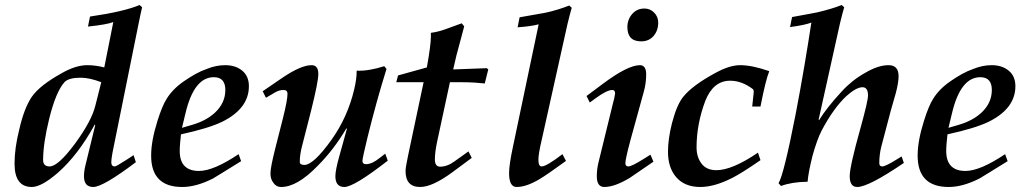

<svg xmlns="http://www.w3.org/2000/svg" viewBox="-20 -729 4097 766"><path d="M547 -700Q544 -688 540.5 -671.5Q537 -655 533 -635L429 -121Q424 -93 424 -82Q424 -65 438 -65Q444 -65 487 -93L513 -110L522 -82Q391 17 352 17Q315 17 315 -26Q315 -47 322 -74L360 -230L358 -232Q324 -170 287 -122Q250 -74 210 -39Q145 17 107 17Q38 17 38 -76Q38 -138 57 -213Q76 -297 107 -343Q139 -389 228 -438Q283 -469 328 -469Q361 -469 396 -460L432 -641Q407 -631 331 -623L339 -663Q408 -673 457 -684.5Q506 -696 537 -709ZM384 -401Q337 -419 302 -419Q255 -419 238 -402Q203 -364 176 -254Q152 -156 152 -91Q152 -65 178 -65Q212 -65 280 -157Q345 -246 360 -306Z M973 -385Q973 -296 866 -243Q812 -217 702 -193Q700 -174 698.5 -157.5Q697 -141 697 -127Q697 -47 774 -47Q832 -47 932 -114L942 -86Q894 -56 866 -39Q838 -22 830 -17Q763 17 707 17Q583 17 583 -108Q583 -167 608 -246Q627 -307 645 -335Q669 -374 714 -405Q737 -421 759.5 -433.5Q782 -446 805 -454Q842 -469 878 -469Q920 -469 946.5 -447Q973 -425 973 -385ZM879 -370Q879 -421 833 -421Q754 -421 720 -277L706 -219L747 -231Q802 -247 837 -279Q879 -318 879 -370Z M1527 -88Q1392 17 1354 17Q1318 17 1318 -26Q1318 -50 1334 -107L1364 -215L1362 -217Q1312 -132 1248 -68Q1166 17 1102 17Q1081 17 1069 -2Q1059 -16 1059 -37Q1059 -61 1078 -136Q1086 -167 1093.5 -197Q1101 -227 1109 -258Q1127 -330 1127 -355Q1127 -370 1111 -370Q1093 -370 1077 -360L1041 -339L1028 -365L1107 -419Q1181 -469 1223 -469Q1250 -469 1250 -434Q1250 -403 1221 -287L1186 -150Q1176 -113 1176 -83Q1176 -71 1194 -71Q1231 -71 1303 -172Q1367 -262 1393 -372Q1403 -413 1403 -447Q1451 -445 1513 -465L1522 -454Q1502 -390 1483 -321.5Q1464 -253 1446 -180Q1426 -98 1426 -87Q1426 -74 1440 -74Q1464 -74 1495 -99L1517 -116Z M1928 -452 1914 -396Q1896 -398 1873 -399.5Q1850 -401 1822 -401H1775L1724 -164Q1715 -122 1715 -93Q1715 -64 1736 -64Q1764 -64 1793 -85L1849 -125L1862 -99L1785 -42Q1705 17 1656 17Q1598 17 1598 -47Q1598 -54 1600.5 -69.5Q1603 -85 1608 -108L1670 -401H1561L1568 -428L1683 -460Q1691 -505 1695 -535.5Q1699 -566 1699 -582V-598Q1714 -600 1728 -603.5Q1742 -607 1756 -612L1822 -636L1832 -624Q1827 -604 1819 -575Q1811 -546 1801 -508L1788 -452L1922 -457Z M2261 -698Q2258 -687 2253.5 -671Q2249 -655 2244 -633L2141 -170Q2128 -115 2128 -92Q2128 -65 2141 -65Q2160 -65 2224 -114L2238 -87Q2161 -31 2132 -14Q2080 17 2041 17Q2011 17 2011 -38Q2011 -72 2027 -146L2129 -632Q2100 -624 2045 -620L2053 -660Q2123 -672 2155 -678Q2183 -684 2207 -691.5Q2231 -699 2251 -707Z M2606 -639Q2606 -607 2587.5 -585.5Q2569 -564 2538 -564Q2483 -564 2483 -621Q2483 -651 2502 -673Q2521 -695 2551 -695Q2574 -695 2590 -678.5Q2606 -662 2606 -639ZM2587 -84Q2492 -19 2492 -19Q2432 17 2391 17Q2361 17 2361 -26Q2361 -52 2367 -78L2426 -319Q2428 -325 2430 -334Q2432 -343 2434 -356Q2434 -370 2423 -370Q2401 -370 2355 -336L2333 -320L2320 -346L2383 -393Q2484 -469 2533 -469Q2558 -469 2558 -432Q2558 -398 2549 -365L2495 -169Q2475 -94 2475 -78Q2475 -65 2487 -65Q2500 -65 2548 -95L2575 -112Z M3049 -445Q3041 -425 3032.5 -390Q3024 -355 3014 -304H2981L2987 -360Q2988 -369 2983 -374Q2939 -407 2893 -407Q2826 -407 2794 -327Q2759 -234 2759 -141Q2759 -102 2779 -76Q2799 -50 2838 -50Q2901 -50 3004 -120L3014 -90Q2939 -38 2901 -19Q2830 17 2774 17Q2711 17 2677 -23Q2645 -61 2645 -123Q2645 -175 2661 -238Q2680 -311 2706 -343Q2743 -389 2836 -439Q2891 -469 2933 -469Q2981 -469 3049 -445Z M3586 -79Q3445 17 3400 17Q3370 17 3370 -26Q3370 -65 3413 -218Q3443 -326 3443 -348Q3443 -381 3421 -381Q3396 -381 3356 -345Q3305 -297 3258 -208Q3240 -173 3222 -109Q3205 -42 3202 -4Q3138 -3 3096 13L3086 2Q3107 -32 3154 -272Q3173 -371 3188.5 -462.5Q3204 -554 3217 -639Q3192 -629 3132 -621L3140 -661Q3180 -668 3205.5 -673Q3231 -678 3242 -680Q3271 -687 3294.5 -694Q3318 -701 3338 -709L3348 -700Q3345 -689 3340.5 -673Q3336 -657 3331 -635L3246 -252L3248 -250Q3278 -299 3338 -364Q3379 -409 3431 -438Q3483 -469 3525 -469Q3565 -469 3565 -425Q3565 -400 3554 -358Q3549 -341 3544 -323Q3539 -305 3534 -288L3496 -144Q3488 -112 3488 -78Q3488 -65 3500 -65Q3513 -65 3561 -95L3577 -105Z M4031 -385Q4031 -296 3924 -243Q3870 -217 3760 -193Q3758 -174 3756.5 -157.5Q3755 -141 3755 -127Q3755 -47 3832 -47Q3890 -47 3990 -114L4000 -86Q3952 -56 3924 -39Q3896 -22 3888 -17Q3821 17 3765 17Q3641 17 3641 -108Q3641 -167 3666 -246Q3685 -307 3703 -335Q3727 -374 3772 -405Q3795 -421 3817.5 -433.5Q3840 -446 3863 -454Q3900 -469 3936 -469Q3978 -469 4004.5 -447Q4031 -425 4031 -385ZM3937 -370Q3937 -421 3891 -421Q3812 -421 3778 -277L3764 -219L3805 -231Q3860 -247 3895 -279Q3937 -318 3937 -370Z"/></svg>

Font: GFS Didot
Style: Bold Italic
Weight: 700
Italic angle: -12°
Designer: Designed by Takis Katsoulidis and George D. Matthiopoulos.
Foundry: Designed by Takis Katsoulidis and George D. Matthiopoulos.
Version: Version 1.0